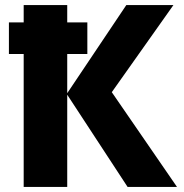

<svg xmlns="http://www.w3.org/2000/svg" viewBox="-20 -734 724 754"><path d="M15 -522V-646H73V-714H244V-646H323V-522H244V-368L476 -714H661L419 -372L675 0H481L244 -362V0H73V-522Z"/></svg>

Font: Noto Sans ExtraBold
Style: Regular
Weight: 800
Designer: Monotype Design Team
Foundry: Monotype Imaging Inc.
Version: Version 2.007